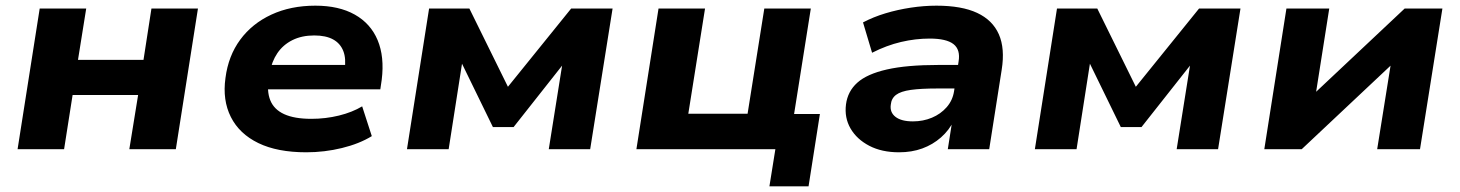

<svg xmlns="http://www.w3.org/2000/svg" viewBox="-20 -526 5147 677"><path d="M42 0 120 -496H284L255 -315H486L514 -496H678L600 0H436L467 -191H236L206 0Z M1060 11Q958 11 891 -21.5Q824 -54 794 -113.5Q764 -173 775 -251Q785 -329 827 -386Q869 -443 937 -474.5Q1005 -506 1092 -506Q1175 -506 1231 -474.5Q1287 -443 1311.5 -384.5Q1336 -326 1326 -245L1321 -211H900L913 -297H1215L1195 -280Q1201 -319 1190.5 -346Q1180 -373 1154.5 -387Q1129 -401 1088 -401Q1044 -401 1011 -384.5Q978 -368 958 -338.5Q938 -309 931 -269L928 -251Q920 -205 933 -172.5Q946 -140 982 -123.5Q1018 -107 1078 -107Q1128 -107 1175 -118.5Q1222 -130 1257 -151L1291 -46Q1247 -19 1185.5 -4Q1124 11 1060 11Z M1415 0 1493 -496H1635L1771 -220L1994 -496H2140L2061 0H1915L1966 -320H1982L1791 -78H1718L1600 -320H1612L1562 0Z M2693 131 2714 0H2224L2302 -496H2466L2407 -125H2616L2675 -496H2839L2780 -124H2871L2831 131Z M3150 11Q3089 11 3045 -12Q3001 -35 2979 -73Q2957 -111 2963 -158Q2969 -204 3003 -234.5Q3037 -265 3107 -281Q3177 -297 3290 -297H3377L3364 -214H3285Q3227 -214 3191.5 -209Q3156 -204 3139.5 -191.5Q3123 -179 3121 -157Q3117 -130 3137.5 -114Q3158 -98 3199 -98Q3235 -98 3266 -111Q3297 -124 3318 -148Q3339 -172 3344 -204L3360 -309Q3367 -351 3342 -370.5Q3317 -390 3258 -390Q3208 -390 3157 -378Q3106 -366 3055 -340L3023 -447Q3059 -466 3102 -479Q3145 -492 3191.5 -499Q3238 -506 3282 -506Q3371 -506 3425.5 -480.5Q3480 -455 3502 -405Q3524 -355 3512 -280L3468 0H3322L3338 -102H3344Q3327 -67 3298 -41.5Q3269 -16 3232 -2.5Q3195 11 3150 11Z M3629 0 3707 -496H3849L3985 -220L4208 -496H4354L4275 0H4129L4180 -320H4196L4005 -78H3932L3814 -320H3826L3776 0Z M4438 0 4516 -496H4667L4615 -166H4582L4933 -496H5066L4987 0H4836L4889 -331H4922L4570 0Z"/></svg>

Font: Nunito Sans 10pt SemiExpanded ExtraBold
Style: Italic
Weight: 800
Width: 6
Italic angle: -9°
Designer: Vernon Adams
Foundry: Vernon Adams
Version: Version 3.101;gftools[0.9.27]